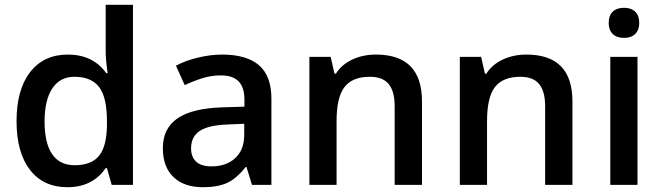

<svg xmlns="http://www.w3.org/2000/svg" viewBox="-20 -780 2791 810"><path d="M264.2 9.8Q163.1 9.8 106.4 -63.5Q49.8 -136.7 49.8 -269Q49.8 -401.9 107.2 -475.8Q164.6 -549.8 266.1 -549.8Q372.6 -549.8 428.2 -471.2H434.1Q425.8 -529.3 425.8 -563V-759.8H541V0H451.2L431.2 -70.8H425.8Q370.6 9.8 264.2 9.8ZM294.9 -83Q365.7 -83 397.9 -122.8Q430.2 -162.6 431.2 -252V-268.1Q431.2 -370.1 397.9 -413.1Q364.7 -456.1 293.9 -456.1Q233.4 -456.1 200.7 -407Q168 -357.9 168 -267.1Q168 -177.2 199.7 -130.1Q231.4 -83 294.9 -83Z M1043 0 1020 -75.2H1016.1Q977.1 -25.9 937.5 -8.1Q897.9 9.8 835.9 9.8Q756.3 9.8 711.7 -33.2Q667 -76.2 667 -154.8Q667 -238.3 729 -280.8Q791 -323.2 918 -327.1L1011.2 -330.1V-358.9Q1011.2 -410.6 987.1 -436.3Q962.9 -461.9 912.1 -461.9Q870.6 -461.9 832.5 -449.7Q794.4 -437.5 759.3 -420.9L722.2 -502.9Q766.1 -525.9 818.4 -537.8Q870.6 -549.8 917 -549.8Q1020 -549.8 1072.5 -504.9Q1125 -460 1125 -363.8V0ZM872.1 -78.1Q934.6 -78.1 972.4 -113Q1010.3 -147.9 1010.3 -210.9V-257.8L940.9 -254.9Q859.9 -252 823 -227.8Q786.1 -203.6 786.1 -153.8Q786.1 -117.7 807.6 -97.9Q829.1 -78.1 872.1 -78.1Z M1760.3 0H1645V-332Q1645 -394.5 1619.9 -425.3Q1594.7 -456.1 1540 -456.1Q1467.3 -456.1 1433.6 -413.1Q1399.9 -370.1 1399.9 -269V0H1285.2V-540H1375L1391.1 -469.2H1397Q1421.4 -507.8 1466.3 -528.8Q1511.2 -549.8 1565.9 -549.8Q1760.3 -549.8 1760.3 -352.1Z M2395 0H2279.8V-332Q2279.8 -394.5 2254.6 -425.3Q2229.5 -456.1 2174.8 -456.1Q2102.1 -456.1 2068.4 -413.1Q2034.7 -370.1 2034.7 -269V0H1919.9V-540H2009.8L2025.9 -469.2H2031.7Q2056.2 -507.8 2101.1 -528.8Q2146 -549.8 2200.7 -549.8Q2395 -549.8 2395 -352.1Z M2669.4 0H2554.7V-540H2669.4ZM2547.9 -683.1Q2547.9 -713.9 2564.7 -730.5Q2581.5 -747.1 2612.8 -747.1Q2643.1 -747.1 2659.9 -730.5Q2676.8 -713.9 2676.8 -683.1Q2676.8 -653.8 2659.9 -637Q2643.1 -620.1 2612.8 -620.1Q2581.5 -620.1 2564.7 -637Q2547.9 -653.8 2547.9 -683.1Z"/></svg>

Font: Samim Medium FD
Style: Medium-FD
Weight: 500
Foundry: DejaVu fonts team - Redesigned by Saber Rastikerdar
Version: Version 4.0.5